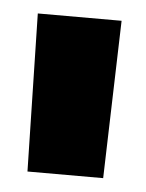

<svg xmlns="http://www.w3.org/2000/svg" viewBox="-33 -729 251 331"><g transform="rotate(5 92.5 -563.5)"><path d="M26 -427 20 -700H165L157 -427Z"/></g></svg>

Font: Georama ExtraCondensed ExtraBold
Style: Regular
Weight: 800
Width: 2
Designer: Jean-Baptiste Levee
Foundry: Production Type
Version: Version 1.000